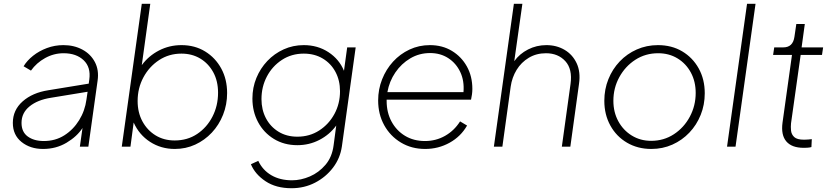

<svg xmlns="http://www.w3.org/2000/svg" viewBox="-20 -777 4421 1017"><path d="M208 12Q140 12 94 -25Q48 -62 48 -126Q48 -194 100 -240Q152 -286 236 -299L450 -334L453 -356Q462 -421 423 -458Q384 -495 317 -495Q265 -495 219 -469.5Q173 -444 144 -403L105 -426Q123 -456 155 -481.5Q187 -507 228.5 -522.5Q270 -538 316 -538Q372 -538 416 -514.5Q460 -491 482.5 -448.5Q505 -406 497 -350L448 0H403L417 -99Q388 -54 332.5 -21Q277 12 208 12ZM94 -126Q94 -78 127 -54Q160 -30 212 -30Q273 -30 320.5 -60Q368 -90 399 -140Q430 -190 438 -250L444 -291L249 -259Q179 -248 136.5 -213.5Q94 -179 94 -126Z M906 12Q833 12 775 -25.5Q717 -63 688 -128L671 0H625L731 -757H776L731 -432Q767 -481 822 -509.5Q877 -538 941 -538Q1012 -538 1066.5 -504.5Q1121 -471 1152 -414Q1183 -357 1183 -284Q1183 -223 1161.5 -169Q1140 -115 1102 -74.5Q1064 -34 1014 -11Q964 12 906 12ZM905 -33Q973 -33 1024.5 -67.5Q1076 -102 1105.5 -159.5Q1135 -217 1135 -286Q1135 -348 1109.5 -394.5Q1084 -441 1040.5 -467Q997 -493 941 -493Q875 -493 822.5 -458.5Q770 -424 739.5 -367Q709 -310 709 -242Q709 -181 734.5 -134Q760 -87 804 -60Q848 -33 905 -33Z M1524 220Q1442 220 1386.5 183Q1331 146 1309 93L1348 75Q1371 124 1417 151Q1463 178 1527 178Q1574 178 1621.5 157.5Q1669 137 1704 96Q1739 55 1747 -7L1761 -112Q1726 -64 1672 -36Q1618 -8 1555 -8Q1485 -8 1431 -41Q1377 -74 1347 -130Q1317 -186 1317 -255Q1317 -313 1338 -364Q1359 -415 1396 -454Q1433 -493 1482.5 -515.5Q1532 -538 1589 -538Q1663 -538 1720 -500.5Q1777 -463 1802 -402L1819 -526H1864L1791 -2Q1782 61 1744 111Q1706 161 1649 190.5Q1592 220 1524 220ZM1555 -53Q1620 -53 1671 -86Q1722 -119 1751.5 -173.5Q1781 -228 1781 -294Q1781 -351 1757 -396Q1733 -441 1689.5 -467Q1646 -493 1589 -493Q1524 -493 1473 -459.5Q1422 -426 1393.5 -371.5Q1365 -317 1365 -252Q1365 -196 1388.5 -151Q1412 -106 1455 -79.5Q1498 -53 1555 -53Z M2232 12Q2160 12 2103.5 -22Q2047 -56 2015 -114Q1983 -172 1983 -245Q1983 -304 2004 -357Q2025 -410 2062 -450.5Q2099 -491 2149 -514.5Q2199 -538 2257 -538Q2323 -538 2373.5 -507.5Q2424 -477 2453 -425Q2482 -373 2482 -306Q2482 -292 2480 -277Q2478 -262 2475 -249H2028Q2028 -246 2028 -242Q2028 -181 2054 -133Q2080 -85 2125.5 -57.5Q2171 -30 2231 -30Q2289 -30 2337.5 -57.5Q2386 -85 2417 -134L2454 -112Q2421 -54 2361.5 -21Q2302 12 2232 12ZM2258 -496Q2201 -496 2153.5 -468Q2106 -440 2074 -393Q2042 -346 2032 -289H2435Q2440 -349 2418 -395.5Q2396 -442 2354.5 -469Q2313 -496 2258 -496Z M2596 0 2702 -757H2747L2704 -453Q2732 -492 2777 -515Q2822 -538 2874 -538Q2928 -538 2970.5 -513Q3013 -488 3034.5 -442Q3056 -396 3047 -333L3001 0H2956L3002 -332Q3013 -411 2974.5 -453Q2936 -495 2872 -495Q2821 -495 2781 -471Q2741 -447 2716.5 -407Q2692 -367 2685 -318L2641 0Z M3430 12Q3358 12 3301.5 -21Q3245 -54 3213 -112Q3181 -170 3181 -243Q3181 -304 3202.5 -357.5Q3224 -411 3262.5 -451.5Q3301 -492 3353 -515Q3405 -538 3465 -538Q3538 -538 3593.5 -505Q3649 -472 3681 -414.5Q3713 -357 3713 -283Q3713 -222 3691.5 -168.5Q3670 -115 3631.5 -74.5Q3593 -34 3541.5 -11Q3490 12 3430 12ZM3429 -31Q3496 -31 3549.5 -66Q3603 -101 3634 -159Q3665 -217 3665 -285Q3665 -345 3639.5 -392.5Q3614 -440 3569 -467.5Q3524 -495 3466 -495Q3399 -495 3345.5 -460.5Q3292 -426 3260.5 -368.5Q3229 -311 3229 -243Q3229 -183 3255 -135Q3281 -87 3326.5 -59Q3372 -31 3429 -31Z M3831 0 3937 -757H3982L3876 0Z M4237 6Q4174 6 4145 -28Q4116 -62 4125 -128L4175 -486H4075L4081 -526H4129Q4180 -526 4188 -582L4198 -650H4243L4226 -526H4340L4334 -486H4221L4170 -124Q4168 -106 4170 -85.5Q4172 -65 4187 -51Q4202 -37 4239 -37Q4249 -37 4261 -38Q4273 -39 4280 -40L4278 2Q4268 5 4255 5.5Q4242 6 4237 6Z"/></svg>

Font: Plus Jakarta Sans ExtraLight
Style: Italic
Weight: 200
Italic angle: -8°
Designer: Gumpita Rahayu
Foundry: Tokotype
Version: Version 2.071; ttfautohint (v1.8.4.7-5d5b);gftools[0.9.29]